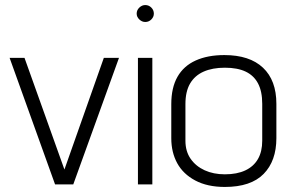

<svg xmlns="http://www.w3.org/2000/svg" viewBox="-20 -730 1145 760"><path d="M18 -501 198 0H270L451 -501H391L235 -59L77 -501Z M526 0H583V-501H526ZM555 -710Q542 -710 531.5 -700Q521 -690 521 -676Q521 -663 531.5 -653Q542 -643 555 -643Q569 -643 579 -653Q589 -663 589 -676Q589 -690 579 -700Q569 -710 555 -710Z M1074 -183V-319Q1074 -412 1021 -462Q968 -512 868 -512Q802 -512 754.5 -490.5Q707 -469 682.5 -426Q658 -383 658 -318V-183Q658 -127 681.5 -84Q705 -41 753 -15.5Q801 10 870 10Q973 10 1023.5 -41.5Q1074 -93 1074 -183ZM1018 -319V-173Q1018 -130 1001 -100.5Q984 -71 951 -55.5Q918 -40 870 -40Q825 -40 790 -56Q755 -72 734.5 -101.5Q714 -131 714 -173V-318Q714 -368 732.5 -399.5Q751 -431 786 -446.5Q821 -462 870 -462Q920 -462 952.5 -446.5Q985 -431 1001.5 -399.5Q1018 -368 1018 -319Z"/></svg>

Font: AdventPro_ExpandedRegular
Style: ExpandedRegular
Weight: 400
Width: 7
Designer: VivaRado, Andreas Kalpakidis
Foundry: VivaRado, Andreas Kalpakidis
Version: Version 3.000